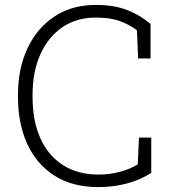

<svg xmlns="http://www.w3.org/2000/svg" viewBox="-20 -741 692 771"><path d="M375.5 10.3Q270 10.3 198 -36.1Q126 -82.5 89.1 -163.8Q52.2 -245.1 52.2 -350.6V-359.9Q52.2 -465.8 90.6 -547.4Q128.9 -628.9 199 -675Q269 -721.2 364.3 -721.2Q438 -721.2 490.7 -700.7Q543.5 -680.2 584.5 -644.5V-506.3H534.7L529.8 -619.6Q497.6 -643.6 459.5 -657Q421.4 -670.4 364.3 -670.4Q286.6 -670.4 229.7 -631.1Q172.9 -591.8 141.8 -522.2Q110.8 -452.6 110.8 -360.8V-350.6Q110.8 -255.4 142.1 -185.8Q173.3 -116.2 232.7 -78.1Q292 -40 376 -40Q420.4 -40 462.4 -51.3Q504.4 -62.5 533.2 -81.1L538.1 -188.5H587.4V-46.9Q543.9 -18.6 489.5 -4.2Q435.1 10.3 375.5 10.3Z"/></svg>

Font: Roboto Slab Light
Style: Regular
Weight: 300
Designer: Google
Version: Version 2.000; ttfautohint (v1.8.1.43-b0c9)